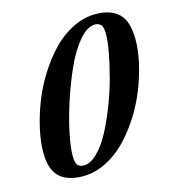

<svg xmlns="http://www.w3.org/2000/svg" viewBox="-101 -734 738 825"><g transform="rotate(-15 268.5 -321.5)"><path d="M168 8.3Q99.1 8.3 63.7 -25.1Q28.3 -58.6 28.3 -134.8Q28.3 -182.1 41 -238.8Q53.7 -295.4 76.2 -352.8Q98.6 -410.2 132.6 -463.9Q166.5 -517.6 206.3 -559.1Q246.1 -600.6 296.1 -625.7Q346.2 -650.9 398.4 -650.9Q466.8 -650.9 502 -616.2Q537.1 -581.5 537.1 -502Q537.1 -453.6 524.4 -397.2Q511.7 -340.8 489 -283.9Q466.3 -227.1 432.4 -174.3Q398.4 -121.6 358.6 -81.1Q318.8 -40.5 269 -16.1Q219.2 8.3 168 8.3ZM183.1 -35.6Q212.4 -35.6 243.2 -65.7Q273.9 -95.7 299.3 -143.3Q324.7 -190.9 347.7 -249.8Q370.6 -308.6 386.2 -366.5Q401.9 -424.3 411.1 -474.6Q420.4 -524.9 420.4 -555.7Q420.4 -587.9 410.9 -598.1Q401.4 -608.4 384.8 -608.4Q350.6 -608.4 314.2 -565.9Q277.8 -523.4 248.8 -459Q219.7 -394.5 196 -322.5Q172.4 -250.5 159.4 -187.5Q146.5 -124.5 146.5 -88.9Q146.5 -55.7 156 -45.7Q165.5 -35.6 183.1 -35.6Z"/></g></svg>

Font: Elstob
Style: Bold Italic
Weight: 700
Italic angle: -20°
Designer: Peter S. Baker
Version: Version 1.015